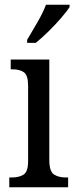

<svg xmlns="http://www.w3.org/2000/svg" viewBox="-20 -786 318 806"><path d="M19 0V-41H30Q60 -41 79 -53Q98 -65 98 -110V-425Q98 -470 80.5 -482.5Q63 -495 33 -495H25V-536H187V-115Q187 -67 206 -54Q225 -41 256 -41H266V0ZM94 -619Q115 -654 137.5 -693Q160 -732 173 -766H272V-756Q261 -739 237 -711Q213 -683 184 -654.5Q155 -626 130 -606H94Z"/></svg>

Font: Noto Serif Thai Condensed
Style: Regular
Weight: 400
Width: 3
Designer: Monotype Design Team
Foundry: Monotype Imaging Inc.
Version: Version 2.002; ttfautohint (v1.8.4.7-5d5b)